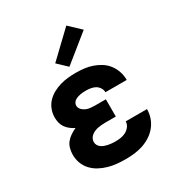

<svg xmlns="http://www.w3.org/2000/svg" viewBox="-182 -898 965 1031"><g transform="rotate(-30 300.0 -382.5)"><path d="M298 8Q271 8 244.5 5.5Q218 3 192 -4.5Q166 -12 142.5 -24.5Q119 -37 100.5 -56.5Q82 -76 72.5 -101.5Q63 -127 63 -154Q63 -173 68 -192.5Q73 -212 85 -227Q97 -242 113.5 -253Q130 -264 148 -272Q133 -279 119.5 -289.5Q106 -300 96.5 -313.5Q87 -327 83 -343.5Q79 -360 79 -376Q79 -401 88 -425Q97 -449 114 -467Q131 -485 153 -497Q175 -509 199 -516Q223 -523 247.5 -525.5Q272 -528 297 -528Q323 -528 348.5 -525Q374 -522 398.5 -513.5Q423 -505 445 -491Q467 -477 482.5 -456.5Q498 -436 506.5 -411Q515 -386 515 -360Q515 -360 515 -359.5Q515 -359 515 -358H383Q383 -358 383 -358.5Q383 -359 383 -359Q383 -373 374.5 -386Q366 -399 353.5 -406Q341 -413 326.5 -415.5Q312 -418 297 -418Q288 -418 279.5 -417.5Q271 -417 262 -415.5Q253 -414 244.5 -411Q236 -408 228.5 -403.5Q221 -399 216 -391Q211 -383 211 -374Q211 -360 221 -349Q231 -338 244 -332.5Q257 -327 271.5 -325.5Q286 -324 300 -324H366V-217H300Q289 -217 277.5 -216Q266 -215 255 -213Q244 -211 233.5 -206.5Q223 -202 214 -195Q205 -188 200 -178Q195 -168 195 -157Q195 -146 200.5 -136.5Q206 -127 215 -121Q224 -115 234 -111.5Q244 -108 254.5 -106Q265 -104 276 -103Q287 -102 298 -102Q314 -102 331 -104.5Q348 -107 363 -115Q378 -123 388.5 -137Q399 -151 399 -168H531Q531 -168 531 -168Q531 -168 531 -168Q531 -140 522 -114Q513 -88 495.5 -66.5Q478 -45 454.5 -30Q431 -15 405 -6.5Q379 2 352 5Q325 8 298 8ZM284 -573 227 -627 380 -773 450 -707Z"/></g></svg>

Font: Iosevka SS04 XBd Ex
Style: Regular
Weight: 800
Width: 7
Monospace: yes
Designer: Belleve Invis
Foundry: Belleve Invis
Version: Version 19.0.0; ttfautohint (v1.8.4)